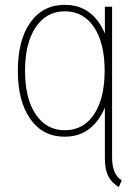

<svg xmlns="http://www.w3.org/2000/svg" viewBox="-20 -549 559 782"><path d="M463.9 212.9Q433.1 193.8 420.2 167.2Q407.2 140.6 407.2 94.7V-109.4H400.4L411.1 -144.5V-381.8L396.5 -414.1H407.2V-521.5H436.5V91.8Q436.5 126 446.3 149.9Q456.1 173.8 475.6 185.5ZM243.2 7.8Q154.8 7.8 103.8 -64Q52.7 -135.7 52.7 -260.7Q52.7 -386.2 103.8 -457.8Q154.8 -529.3 244.1 -529.3Q332 -529.3 382.3 -458Q432.6 -386.7 432.6 -262.7Q432.6 -136.2 381.8 -64.2Q331.1 7.8 243.2 7.8ZM244.1 -18.6Q319.8 -18.6 363 -83.3Q406.2 -147.9 406.2 -260.7Q406.2 -373.5 363 -438.2Q319.8 -502.9 244.1 -502.9Q168.9 -502.9 125.5 -438.2Q82 -373.5 82 -260.7Q82 -147.9 125.5 -83.3Q168.9 -18.6 244.1 -18.6Z"/></svg>

Font: Reddit Sans Condensed ExtraLight
Style: Regular
Weight: 250
Version: Version 1.014